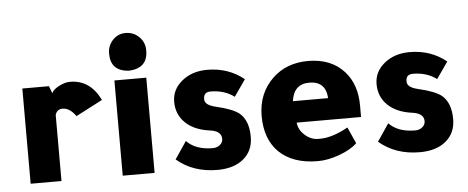

<svg xmlns="http://www.w3.org/2000/svg" viewBox="-48 -787 2221 912"><g transform="rotate(-5 1063.0 -331.0)"><path d="M192 -454 205 -419Q210 -435 239 -450.5Q268 -466 293 -466Q389 -466 437 -367L310 -301Q281 -342 247 -342Q220 -342 212 -315V0H65V-454Z M490 -582V-584Q490 -621 515 -647.5Q540 -674 576 -674Q614 -674 640.5 -648Q667 -622 667 -584V-582Q667 -498 576 -494Q490 -500 490 -582ZM656 -454V0H504V-454Z M761 -55 817 -138Q860 -93 942 -93Q962 -93 976 -104.5Q990 -116 990 -133Q990 -171 934 -178Q860 -188 819 -228Q778 -268 778 -328Q778 -387 826.5 -426.5Q875 -466 947 -466Q1048 -466 1122 -406L1067 -327Q1020 -362 954 -362Q921 -362 921 -330V-329V-327Q921 -300 972 -288Q1054 -269 1084 -244Q1126 -208 1126 -131Q1126 -65 1080 -26.5Q1034 12 955 12Q839 12 761 -55Z M1656 -179H1349Q1352 -145 1381 -119Q1410 -93 1445 -93H1452Q1512 -93 1587 -135L1622 -57Q1592 -28 1537 -8Q1482 12 1434 12Q1315 12 1249 -52Q1186 -114 1186 -225Q1186 -332 1258 -402Q1325 -466 1428 -466Q1538 -466 1600 -397Q1656 -335 1656 -234ZM1340 -282H1508Q1503 -363 1425 -363Q1351 -363 1340 -282Z M1726 -55 1782 -138Q1825 -93 1907 -93Q1927 -93 1941 -104.5Q1955 -116 1955 -133Q1955 -171 1899 -178Q1825 -188 1784 -228Q1743 -268 1743 -328Q1743 -387 1791.5 -426.5Q1840 -466 1912 -466Q2013 -466 2087 -406L2032 -327Q1985 -362 1919 -362Q1886 -362 1886 -330V-329V-327Q1886 -300 1937 -288Q2019 -269 2049 -244Q2091 -208 2091 -131Q2091 -65 2045 -26.5Q1999 12 1920 12Q1804 12 1726 -55Z"/></g></svg>

Font: Tajawal Black
Style: Regular
Weight: 900
Designer: Boutros Fonts
Foundry: Created by Boutros International 2017
Version: Version 1.700